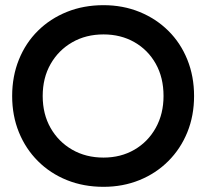

<svg xmlns="http://www.w3.org/2000/svg" viewBox="-20 -711 797 742"><path d="M27 -340Q27 -416 53 -480.5Q79 -545 126.5 -592Q174 -639 238.5 -665Q303 -691 380 -691Q455 -691 519 -665Q583 -639 630.5 -592Q678 -545 704 -480.5Q730 -416 730 -340Q730 -264 704 -200Q678 -136 630.5 -88.5Q583 -41 519 -15Q455 11 380 11Q303 11 238.5 -15Q174 -41 126.5 -88.5Q79 -136 53 -200Q27 -264 27 -340ZM145 -340Q145 -270 175.5 -216.5Q206 -163 259 -132.5Q312 -102 380 -102Q447 -102 499.5 -132.5Q552 -163 582 -217Q612 -271 612 -340Q612 -411 582 -464.5Q552 -518 499.5 -548Q447 -578 380 -578Q312 -578 259 -547.5Q206 -517 175.5 -463.5Q145 -410 145 -340Z"/></svg>

Font: Gabarito Medium
Style: Regular
Weight: 500
Designer: Leandro Assis / Alvaro Franca / Felipe Casaprima
Foundry: Naipe Foundry
Version: Version 1.000